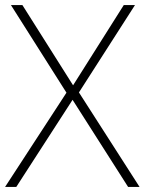

<svg xmlns="http://www.w3.org/2000/svg" viewBox="-22 -734 568 754"><path d="M526 0 288 -371 508 -714H464L265 -399L66 -714H21L239 -370L-2 0H42L263 -342L481 0Z"/></svg>

Font: Noto Sans Thai Looped ExtraLight
Style: Regular
Weight: 200
Designer: Sasikarn Vongin, Ben Mitchell
Foundry: The Fontpad Ltd
Version: Version 1.001